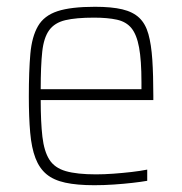

<svg xmlns="http://www.w3.org/2000/svg" viewBox="-20 -538 536 566"><path d="M258 8Q207 8 172.5 0.5Q138 -7 117 -24.5Q96 -42 84.5 -72Q73 -102 69 -147Q65 -192 65 -254Q65 -329 69.5 -379.5Q74 -430 92 -461Q110 -492 149.5 -505Q189 -518 260 -518Q309 -518 340.5 -510.5Q372 -503 390.5 -485.5Q409 -468 417.5 -437.5Q426 -407 429 -362Q432 -317 432 -256V-243H100Q100 -178 105 -135Q110 -92 125.5 -67.5Q141 -43 174 -33.5Q207 -24 263 -24Q287 -24 314.5 -26Q342 -28 368 -31Q394 -34 414 -38V-5Q397 -2 371 1Q345 4 315.5 6Q286 8 258 8ZM397 -256V-296Q397 -360 390 -398Q383 -436 367.5 -455Q352 -474 324.5 -480Q297 -486 257 -486Q204 -486 172.5 -478.5Q141 -471 125 -449Q109 -427 104.5 -385.5Q100 -344 100 -275H416Z"/></svg>

Font: Saira Thin SemiCondensed
Style: Regular
Weight: 100
Width: 4
Version: Version 1.101